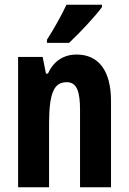

<svg xmlns="http://www.w3.org/2000/svg" viewBox="-20 -786 541 806"><path d="M408 -756V-766H259C238 -722 211 -672 177 -619V-606H270C316 -649 381 -719 408 -756ZM302 -557C246 -557 205 -529 181 -477H173L159 -547H56V0H186V-263C186 -393 205 -441 260 -441C303 -441 316 -401 316 -324V0H446V-362C446 -489 394 -557 302 -557Z"/></svg>

Font: Noto Sans Thai Looped ExtraCondensed
Style: Bold
Weight: 700
Width: 2
Designer: Sasikarn Vongin, Ben Mitchell
Foundry: The Fontpad Ltd
Version: Version 1.001